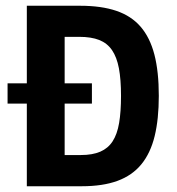

<svg xmlns="http://www.w3.org/2000/svg" viewBox="-20 -647 616 667"><path d="M73.2 0V-287.1H6.3V-357.4H73.2V-627H258.8Q332 -627 384 -609.4Q436 -591.8 468.5 -554.2Q501 -516.6 516.4 -457.3Q531.7 -397.9 531.7 -314Q531.7 -233.4 517.3 -174.3Q502.9 -115.2 471.2 -76.4Q439.5 -37.6 388.4 -18.8Q337.4 0 264.2 0ZM204.6 -27.8 113.8 -108.4H260.7Q301.3 -108.4 328.4 -120.1Q355.5 -131.8 371.3 -156.2Q387.2 -180.7 393.8 -219.7Q400.4 -258.8 400.4 -314Q400.4 -370.6 393.1 -409.7Q385.7 -448.7 369.1 -472.9Q352.5 -497.1 324.7 -508.1Q296.9 -519 255.4 -519H113.8L204.6 -599.6V-357.4H299.3V-287.1H204.6Z"/></svg>

Font: Anaheim
Style: Bold
Weight: 700
Version: Version 2.001